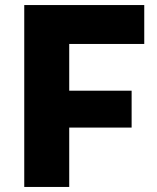

<svg xmlns="http://www.w3.org/2000/svg" viewBox="-20 -740 623 760"><path d="M76 0V-720H551V-566H254V-381H501V-235H254V0Z"/></svg>

Font: Kufam
Style: Bold
Weight: 700
Designer: Wael Morcos, Artur Schmal
Foundry: Original Type
Version: Version 1.300; ttfautohint (v1.8.3)